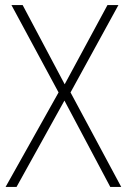

<svg xmlns="http://www.w3.org/2000/svg" viewBox="-20 -734 499 754"><path d="M456 0 257 -371 445 -714H402L234 -403L69 -714H25L210 -371L2 0H45L233 -339L413 0Z"/></svg>

Font: Noto Sans Lao SemiCondensed ExtraLight
Style: Regular
Weight: 200
Width: 4
Designer: Monotype Design Team
Foundry: Monotype Imaging Inc.
Version: Version 2.003